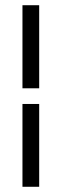

<svg xmlns="http://www.w3.org/2000/svg" viewBox="-20 -715 236 735"><path d="M66 -695H130V-377H66ZM66 -317H130V0H66Z"/></svg>

Font: Marvel
Style: Bold
Weight: 700
Designer: Carolina Trebol
Foundry: Carolina Trebol
Version: Version 1.001